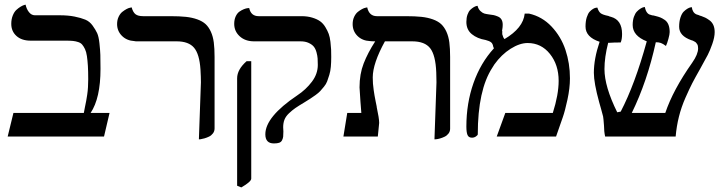

<svg xmlns="http://www.w3.org/2000/svg" viewBox="-20 -591 3139 831"><path d="M237.8 -524.9Q274.9 -524.9 302.7 -519.3Q330.6 -513.7 349.4 -505.9Q368.2 -498 380.9 -480.2Q393.6 -462.4 400.4 -447.8Q407.2 -433.1 410.4 -403.8Q413.6 -374.5 414.3 -353.8Q415 -333 415 -293Q415 -166 372.1 -102.1H454.1L430.2 0H13.2L38.1 -102.1H342.8Q343.8 -108.4 347.4 -126.2Q351.1 -144 353 -154.1Q355 -164.1 357.4 -180.7Q359.9 -197.3 360.8 -213.9Q361.8 -230.5 361.8 -248Q361.8 -281.7 360.4 -305.7Q358.9 -329.6 356.2 -348.1Q353.5 -366.7 347.9 -378.4Q342.3 -390.1 335.9 -397.7Q329.6 -405.3 318.6 -408.9Q307.6 -412.6 296.1 -413.8Q284.7 -415 267.1 -415H112.8Q73.7 -415 51.3 -435.3Q28.8 -455.6 28.8 -487.8Q28.8 -507.8 35.2 -523.7Q41.5 -539.6 50.8 -548.1Q60.1 -556.6 69.1 -562Q78.1 -567.4 84.5 -569.3L90.8 -570.8Q94.7 -551.8 105.5 -538.3Q116.2 -524.9 130.9 -524.9Z M840.8 12.2 849.6 -234.9Q849.6 -257.8 847.7 -290Q843.3 -356.9 819.8 -384.5Q796.4 -412.1 744.6 -412.1H570.8Q564.9 -412.1 562 -413.1Q528.3 -415 507.6 -436Q486.8 -457 486.8 -486.8Q486.8 -504.4 493.4 -518.3Q500 -532.2 509.3 -539.6Q518.6 -546.9 527.6 -551.8Q536.6 -556.6 543 -557.6L549.8 -559.1Q555.7 -537.6 566.7 -529.3Q577.6 -521 599.6 -521H717.8Q756.8 -521 784.4 -518.1Q812 -515.1 834.2 -507.1Q856.4 -499 869.9 -486.6Q883.3 -474.1 892.6 -453.9Q901.9 -433.6 905.3 -407.5Q908.7 -381.3 908.7 -344.2V-35.2Q908.7 -22.9 901.6 -13.7Q894.5 -4.4 884.8 0.2Q875 4.9 865 7.8Q855 10.7 847.7 11.7Z M1205.6 -40Q1205.6 -28.8 1206.5 -22Q1206.5 -7.3 1205.6 0.5Q1204.6 8.3 1200.7 16.1Q1196.8 23.9 1188.2 26.9Q1179.7 29.8 1165.5 29.8Q1128.4 29.8 1128.4 -9.8Q1128.4 -85.4 1266.6 -178.2Q1304.2 -203.1 1329.8 -237.1Q1355.5 -271 1355.5 -310.1Q1355.5 -326.7 1354.7 -337.9Q1354 -349.1 1349.9 -364.5Q1345.7 -379.9 1338.1 -389.2Q1330.6 -398.4 1315.9 -405.3Q1301.3 -412.1 1280.8 -412.1H1079.6Q1041.5 -412.1 1017.6 -433.8Q993.7 -455.6 993.7 -487.8Q993.7 -506.3 1000.2 -520.3Q1006.8 -534.2 1016.4 -540.8Q1025.9 -547.4 1035.6 -551.3Q1045.4 -555.2 1052.2 -555.7L1058.6 -556.2Q1065.9 -521 1099.6 -521H1284.7Q1311 -521 1331.8 -514.6Q1352.5 -508.3 1365.7 -498.8Q1378.9 -489.3 1388.4 -473.4Q1397.9 -457.5 1402.8 -444.1Q1407.7 -430.7 1410.2 -409.9Q1412.6 -389.2 1413.1 -376.7Q1413.6 -364.3 1413.6 -344.2Q1413.6 -321.3 1411.9 -302Q1410.2 -282.7 1405.3 -266.8Q1400.4 -251 1396 -239Q1391.6 -227.1 1382.1 -215.6Q1372.6 -204.1 1366 -196.8Q1359.4 -189.5 1345.5 -179.4Q1331.5 -169.4 1323.2 -164.1Q1314.9 -158.7 1297.4 -147.9Q1272 -132.8 1258.3 -123.3Q1244.6 -113.8 1230.7 -100.6Q1216.8 -87.4 1211.2 -73Q1205.6 -58.6 1205.6 -40ZM1024.4 220.2 1006.3 212.9V-252Q1006.3 -290 1047.4 -326.2H1067.4V182.1Q1067.4 195.3 1024.4 220.2Z M1860.4 12.2 1869.1 -234.9Q1869.1 -264.6 1868.2 -277.8Q1865.2 -352.5 1841.8 -382.3Q1818.4 -412.1 1764.2 -412.1H1646Q1593.3 -316.4 1593.3 -255.9Q1593.3 -242.7 1594.2 -229.2Q1595.2 -215.8 1597.4 -200.9Q1599.6 -186 1601.1 -177.2Q1602.5 -168.5 1606 -151.4Q1609.4 -134.3 1610.4 -129.9V-127.9Q1621.1 -78.6 1621.1 -59.1Q1620.1 -49.3 1618.2 -29.5Q1616.2 -9.8 1615.2 0H1466.3L1482.9 -102.1H1543.9Q1540.5 -145.5 1540 -151.9Q1536.1 -205.6 1536.1 -212.9Q1536.1 -270.5 1554 -316.4Q1571.8 -362.3 1604 -412.1Q1588.9 -412.1 1582 -413.1Q1548.3 -414.6 1527.3 -435.3Q1506.3 -456.1 1506.3 -486.8Q1506.3 -504.4 1512.9 -518.3Q1519.5 -532.2 1528.8 -539.6Q1538.1 -546.9 1547.1 -551.8Q1556.2 -556.6 1562.5 -557.6L1569.3 -559.1Q1577.6 -521 1611.3 -521H1737.3Q1776.4 -521 1804 -518.1Q1831.5 -515.1 1853.8 -507.1Q1876 -499 1889.4 -486.6Q1902.8 -474.1 1912.1 -453.9Q1921.4 -433.6 1924.8 -407.5Q1928.2 -381.3 1928.2 -344.2V-34.2Q1928.2 -22 1921.1 -12.9Q1914.1 -3.9 1904.3 0.7Q1894.5 5.4 1884.5 8.3Q1874.5 11.2 1867.2 11.7Z M2251 -532.2H2269.5Q2326.2 -519.5 2367.2 -476.1Q2408.2 -432.6 2427.5 -374.8Q2446.8 -316.9 2446.8 -252Q2446.8 -209.5 2436 -159.9Q2425.3 -110.4 2416 -84Q2411.1 -70.3 2401.4 -42.2Q2391.6 -14.2 2386.7 0H2129.9L2167 -102.1H2372.6Q2397.9 -181.6 2397.9 -241.2Q2397.9 -310.5 2360.1 -357.7Q2322.3 -404.8 2263.7 -404.8Q2229.5 -404.8 2189.9 -379.9Q2150.4 -355 2119.6 -312Q2118.2 -310.1 2115.2 -304.9Q2112.3 -299.8 2110.8 -297.9Q2047.9 -201.2 2047.9 -9.8Q2047.9 -5.9 2040 -0.5Q2032.2 4.9 2022.9 4.9Q2008.3 4.9 2003.4 -6.8Q1998.5 -18.6 1998.5 -43Q1998.5 -144 2029.3 -231.4Q2060.1 -318.8 2117.7 -381.8Q2115.2 -388.7 2114.7 -389.2Q2112.8 -401.9 2105.7 -407.7Q2098.6 -413.6 2081.5 -418Q2045.9 -423.8 2022.2 -443.1Q1998.5 -462.4 1998.5 -496.1Q1998.5 -514.2 2003.4 -527.8Q2008.3 -541.5 2015.4 -548.3Q2022.5 -555.2 2029.8 -559.6Q2037.1 -564 2042 -564.9L2046.9 -565.9Q2050.3 -551.8 2059.3 -543.2Q2068.4 -534.7 2075.9 -532.5Q2083.5 -530.3 2094.7 -528.8Q2108.9 -527.3 2116.7 -525.6Q2124.5 -523.9 2135 -519.5Q2145.5 -515.1 2150.6 -506.3Q2155.8 -497.6 2155.8 -483.9Q2155.8 -478 2155.3 -473.6Q2154.8 -469.2 2154.1 -464.8Q2153.3 -460.4 2152.8 -457H2153.8V-442.9Q2157.7 -427.7 2163.6 -421.9Q2244.6 -469.7 2251 -532.2Z M3073.2 -452.1Q3073.2 -429.7 3062.7 -400.1Q3052.2 -370.6 3043.2 -353.3Q3034.2 -335.9 3010.3 -293Q2987.8 -253.4 2976.1 -230.7Q2964.4 -208 2946.5 -167.5Q2928.7 -127 2918.5 -85.9Q2908.2 -44.9 2904.3 0H2599.1Q2594.2 -22.5 2594.2 -46.9Q2591.8 -80.1 2590.3 -86.9Q2587.4 -99.1 2581.5 -119.6Q2575.7 -140.1 2573.2 -148.9Q2550.3 -232.4 2550.3 -275.9Q2550.3 -336.4 2575.2 -410.2Q2514.2 -430.2 2514.2 -476.1Q2514.2 -499 2519.5 -515.9Q2524.9 -532.7 2532.2 -540.5Q2539.6 -548.3 2547.1 -552.7Q2554.7 -557.1 2560.1 -557.6L2565.4 -558.1Q2570.8 -541 2579.6 -533.9Q2588.4 -526.9 2613.3 -522Q2617.7 -519.5 2624.5 -518.1Q2672.4 -504.9 2672.4 -443.8Q2672.4 -420.9 2666.5 -407.2Q2635.7 -407.2 2619.1 -405.8H2612.3Q2596.2 -343.3 2596.2 -292Q2596.2 -216.3 2651.4 -105L2666.5 -107.9Q2728 -225.6 2779.3 -412.1Q2718.3 -436 2718.3 -482.9Q2718.3 -502.9 2723.6 -518.1Q2729 -533.2 2736.6 -541Q2744.1 -548.8 2752 -553.7Q2759.8 -558.6 2765.1 -559.6L2770.5 -561Q2777.3 -530.3 2795.4 -526.9Q2802.7 -523.9 2809.1 -523.9Q2810.1 -523.4 2812.7 -522.9Q2815.4 -522.5 2816.4 -522Q2830.1 -518.6 2838.1 -515.4Q2846.2 -512.2 2856.9 -504.9Q2867.7 -497.6 2873 -484.4Q2878.4 -471.2 2878.4 -452.1Q2878.4 -442.4 2873 -422.9Q2867.7 -403.3 2862.3 -392.1Q2849.1 -401.9 2840.3 -405Q2831.5 -408.2 2818.4 -408.2Q2781.2 -238.3 2714.4 -102.1H2859.4Q2893.1 -202.1 2976.1 -319.8Q3001.5 -356 3001.5 -381.8Q3001.5 -387.7 3000.5 -392.3Q2999.5 -397 2997.1 -400.4Q2994.6 -403.8 2992.7 -406.2Q2990.7 -408.7 2986.8 -410.6Q2982.9 -412.6 2981.4 -413.6Q2980 -414.6 2976.1 -416L2972.2 -417Q2919.4 -435.5 2919.4 -475.1Q2919.4 -497.6 2925 -514.9Q2930.7 -532.2 2938.7 -540.3Q2946.8 -548.3 2954.8 -553.2Q2962.9 -558.1 2968.8 -559.1L2974.1 -560.1Q2977.5 -536.1 2994.1 -528.8Q3004.4 -525.9 3010.3 -522.9Q3010.7 -522.9 3012.2 -522.5Q3013.7 -522 3014.2 -522Q3025.4 -518.1 3032.5 -514.6Q3039.6 -511.2 3050.5 -503.4Q3061.5 -495.6 3067.4 -482.7Q3073.2 -469.7 3073.2 -452.1Z"/></svg>

Font: Common Serif Medium
Style: Regular
Weight: 500
Designer: Philipp H. Poll, Khaled Hosny
Foundry: Stefan Peev, Context Ltd.
Version: Version 1.026